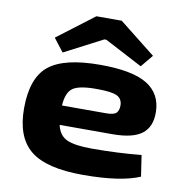

<svg xmlns="http://www.w3.org/2000/svg" viewBox="-82 -806 859 896"><g transform="rotate(10 347.5 -358.0)"><path d="M177 -534 129 -596 303 -728H423L595 -592L547 -534L368 -628H358ZM389 -116Q512 -116 623 -127L638 -27Q547 12 369 12Q195 12 120 -49Q45 -110 45 -246Q45 -391 117.5 -449.5Q190 -508 360 -508Q514 -508 583.5 -465Q653 -422 654 -335Q655 -266 612 -232.5Q569 -199 472 -199H222Q233 -150 270.5 -133Q308 -116 389 -116ZM367 -394Q284 -395 252.5 -374.5Q221 -354 217 -290H426Q462 -290 474 -301.5Q486 -313 486 -338Q485 -370 459 -382Q433 -394 367 -394Z"/></g></svg>

Font: Exo 2 Expanded
Style: Bold
Weight: 700
Width: 7
Designer: Natanael Gama
Version: Version 1.001;PS 001.001;hotconv 1.0.70;makeotf.lib2.5.58329